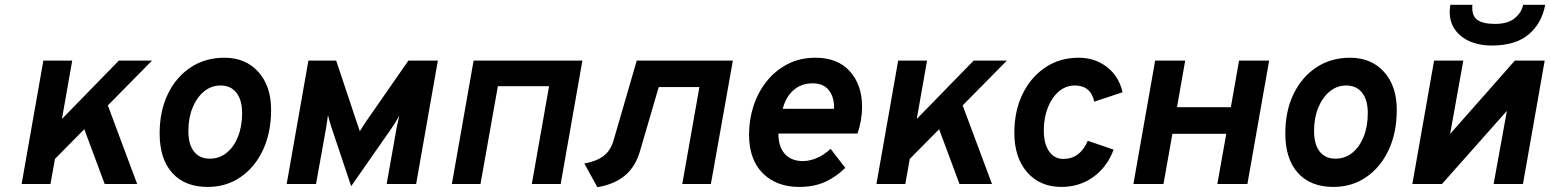

<svg xmlns="http://www.w3.org/2000/svg" viewBox="-20 -762 6418 795"><path d="M69.5 0 159.5 -511H279L236.5 -269.5L472 -511H609.5L426.5 -325.5L548 0H413.5L329 -227L207.5 -104L189 0Z M840 12Q745.5 12 693.2 -46Q641 -104 641 -209.5Q641 -302 675 -372.5Q709 -443 769.5 -483Q830 -523 909 -523Q997 -523 1049.8 -464.2Q1102.5 -405.5 1102.5 -307Q1102.5 -213 1069 -141.2Q1035.5 -69.5 976.2 -28.8Q917 12 840 12ZM849 -105Q888 -105 918.2 -129.2Q948.5 -153.5 965.5 -196.2Q982.5 -239 982.5 -294Q982.5 -348 959 -378Q935.5 -408 893 -408Q855 -408 825 -383.5Q795 -359 777.5 -316.5Q760 -274 760 -220Q760 -164.5 783 -134.8Q806 -105 849 -105Z M1434 9 1351.5 -237.5Q1345 -257 1338 -285.5Q1336.5 -273 1334.2 -258Q1332 -243 1329.5 -228L1288.5 0H1167L1257 -511H1372L1458.5 -252Q1462 -242 1465 -233.5Q1468 -225 1470 -218.5Q1481 -237 1496.5 -260L1671 -511H1793L1703 0H1581L1622.5 -234Q1625 -246.5 1627.8 -258.5Q1630.5 -270.5 1633.5 -283Q1624 -266 1614.5 -251Q1605 -236 1596.5 -224Z M1851 0 1941 -511H2391.5L2301.5 0H2182L2253.5 -405H2041.5L1969.5 0Z M2453.5 13 2399.5 -85Q2449.5 -94 2478.8 -116Q2508 -138 2520.5 -180.5L2616.5 -511H3014.5L2923.5 0H2805L2876 -401.5H2707.5L2630.5 -138Q2611.5 -71.5 2567.5 -35Q2523.5 1.5 2453.5 13Z M3289 12Q3195.5 12 3138.5 -44.5Q3081.5 -101 3081.5 -205.5Q3081.5 -266.5 3100 -323.2Q3118.5 -380 3154.2 -425Q3190 -470 3241 -496.5Q3292 -523 3356.5 -523Q3448.5 -523 3499 -466.8Q3549.5 -410.5 3549.5 -320.5Q3549.5 -263.5 3530.5 -209H3203Q3203 -154 3230 -124.5Q3257 -95 3304 -95Q3334 -95 3365 -109Q3396 -123 3419 -146L3480 -67Q3443.5 -30.5 3397.2 -9.2Q3351 12 3289 12ZM3221 -311.5H3433.5Q3435 -358.5 3412.5 -387.8Q3390 -417 3345 -417Q3298 -417 3265.8 -388.8Q3233.5 -360.5 3221 -311.5Z M3609 0 3699 -511H3818.5L3776 -269.5L4011.5 -511H4149L3966 -325.5L4087.5 0H3953L3868.5 -227L3747 -104L3728.5 0Z M4375.5 12Q4286 12 4233 -48.8Q4180 -109.5 4180 -212Q4180 -302.5 4214.2 -372.8Q4248.5 -443 4308.5 -483Q4368.5 -523 4445.5 -523Q4514.5 -523 4564 -484.2Q4613.5 -445.5 4628 -380L4511 -341Q4496.5 -408 4430.5 -408Q4393.5 -408 4364.5 -383.5Q4335.5 -359 4318.8 -316.8Q4302 -274.5 4302 -221Q4302 -167 4323.8 -135.5Q4345.5 -104 4383 -104Q4452 -104 4484 -179L4591 -142.5Q4564.5 -70.5 4507 -29.2Q4449.5 12 4375.5 12Z M4673 0 4763 -511H4887.5L4853.5 -318H5076.5L5110.5 -511H5235L5145 0H5020.5L5057.5 -208H4834.5L4797.5 0Z M5501 12Q5406.5 12 5354.2 -46Q5302 -104 5302 -209.5Q5302 -302 5336 -372.5Q5370 -443 5430.5 -483Q5491 -523 5570 -523Q5658 -523 5710.8 -464.2Q5763.5 -405.5 5763.5 -307Q5763.5 -213 5730 -141.2Q5696.5 -69.5 5637.2 -28.8Q5578 12 5501 12ZM5510 -105Q5549 -105 5579.2 -129.2Q5609.5 -153.5 5626.5 -196.2Q5643.5 -239 5643.5 -294Q5643.5 -348 5620 -378Q5596.5 -408 5554 -408Q5516 -408 5486 -383.5Q5456 -359 5438.5 -316.5Q5421 -274 5421 -220Q5421 -164.5 5444 -134.8Q5467 -105 5510 -105Z M5828 0 5918 -511H6039L5984.5 -207.5L6252.5 -511H6376L6286 0H6164.5L6219.5 -303L5950.5 0ZM6157.5 -573.5Q6102 -573.5 6060 -593.5Q6018 -613.5 5997.2 -651.2Q5976.5 -689 5985.5 -742H6076.5Q6073 -698 6096 -680.5Q6119 -663 6170 -663Q6224 -663 6252.5 -687Q6281 -711 6286.5 -742H6378Q6364.5 -666.5 6310.2 -620Q6256 -573.5 6157.5 -573.5Z"/></svg>

Font: Overpass
Style: Bold Italic
Weight: 700
Italic angle: -10°
Designer: Delve Withrington, Dave Bailey, Thomas Jockin
Foundry: Delve Fonts LLC
Version: Version 4.000; ttfautohint (v1.8.3)